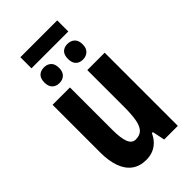

<svg xmlns="http://www.w3.org/2000/svg" viewBox="-257 -925 1015 1015"><g transform="rotate(-45 250.5 -417.5)"><path d="M444.8 -546.9V0H342.8L328.1 -69.8H320.8Q308.6 -43.5 291 -25.9Q273.4 -8.3 250.7 0.7Q228 9.8 200.2 9.8Q151.9 9.8 119.6 -14.2Q87.4 -38.1 71.3 -82.8Q55.2 -127.4 55.2 -189.9V-546.9H185.1V-229Q185.1 -167.5 197.3 -136.7Q209.5 -106 236.8 -106Q269.5 -106 286.1 -125Q302.7 -144 308.8 -180.7Q314.9 -217.3 314.9 -269V-546.9ZM388.2 -845.2V-762.2H112.8V-845.2ZM163.1 -719.2Q187 -719.2 202.4 -704.8Q217.8 -690.4 217.8 -660.2Q217.8 -631.8 202.4 -616.9Q187 -602.1 163.1 -602.1Q137.7 -602.1 122.8 -616.9Q107.9 -631.8 107.9 -660.2Q107.9 -690.4 122.8 -704.8Q137.7 -719.2 163.1 -719.2ZM337.9 -719.2Q362.3 -719.2 378.2 -704.8Q394 -690.4 394 -660.2Q394 -631.8 378.2 -616.9Q362.3 -602.1 337.9 -602.1Q313.5 -602.1 298.8 -616.9Q284.2 -631.8 284.2 -660.2Q284.2 -690.4 298.8 -704.8Q313.5 -719.2 337.9 -719.2Z"/></g></svg>

Font: Open Sans Condensed
Style: Regular
Weight: 400
Width: 3
Designer: Monotype Design Team
Foundry: Monotype Imaging Inc.
Version: Version 3.000